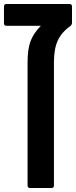

<svg xmlns="http://www.w3.org/2000/svg" viewBox="-24 -948 383 968"><path d="M326 -928Q339 -928 339 -915V-833Q339 -824 331 -817Q286 -785 267 -743Q248 -701 248 -636V-13Q248 0 235 0H128Q115 0 115 -13V-634Q115 -699 129.5 -739Q144 -779 182 -818H9Q-4 -818 -4 -831V-915Q-4 -928 9 -928Z"/></svg>

Font: LINE Seed Sans TH
Style: Bold
Weight: 700
Designer: Dalton Maag Ltd | Thai characters by Cadson Demak Co.,Ltd.
Foundry: Dalton Maag Ltd
Version: Version 1.002